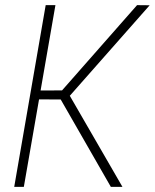

<svg xmlns="http://www.w3.org/2000/svg" viewBox="-20 -731 605 751"><path d="M196.8 -710.9 73.2 0H35.6L158.7 -710.9ZM565.4 -710.4 240.2 -341.8 117.7 -342.3 122.1 -377 222.7 -377.4 516.1 -710.9ZM413.6 0 213.9 -348.1 239.7 -379.4 459 0Z"/></svg>

Font: Roboto Condensed ExtraLight
Style: Italic
Weight: 250
Italic angle: -12°
Designer: Christian Robertson
Foundry: Google
Version: Version 3.008; 2023